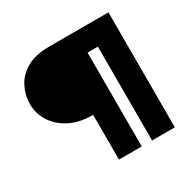

<svg xmlns="http://www.w3.org/2000/svg" viewBox="-156 -859 1016 1015"><g transform="rotate(-30 352.5 -351.0)"><path d="M630 -702V0H491V-573H428V0H289V-273Q205 -273 147 -303.5Q89 -334 58.5 -383Q28 -432 28 -487Q28 -542 52.5 -591Q77 -640 130 -671Q183 -702 267 -702Z"/></g></svg>

Font: Parkinsans
Style: Bold
Weight: 700
Designer: Red Stone, Indian Type Foundry
Foundry: Indian Type Foundry
Version: Version 1.000